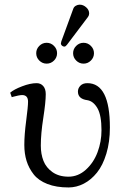

<svg xmlns="http://www.w3.org/2000/svg" viewBox="-20 -804 545 836"><path d="M327.1 -783.7Q342.3 -783.7 355.2 -772.2Q368.2 -760.7 368.2 -745.6Q368.2 -737.3 363.3 -730.5L271.5 -608.9Q265.6 -601.1 260.3 -601.1Q254.4 -601.1 249.8 -605.2Q245.1 -609.4 245.1 -614.7Q245.1 -617.2 247.1 -624L299.3 -766.6Q302.2 -774.4 310.3 -779.1Q318.4 -783.7 327.1 -783.7ZM311.8 -540.3Q298.3 -553.7 298.3 -572.3Q298.3 -590.8 311.8 -604.2Q325.2 -617.7 343.8 -617.7Q362.3 -617.7 375.7 -604.2Q389.2 -590.8 389.2 -572.3Q389.2 -553.7 375.7 -540.3Q362.3 -526.9 343.8 -526.9Q325.2 -526.9 311.8 -540.3ZM151.1 -540.3Q137.7 -553.7 137.7 -572.3Q137.7 -590.8 151.1 -604.2Q164.6 -617.7 183.1 -617.7Q201.7 -617.7 215.1 -604.2Q228.5 -590.8 228.5 -572.3Q228.5 -553.7 215.1 -540.3Q201.7 -526.9 183.1 -526.9Q164.6 -526.9 151.1 -540.3ZM458.5 -249Q458.5 -186 443.1 -135Q427.7 -84 402.3 -52.5Q377 -21 345 -4.4Q313 12.2 278.3 12.2Q225.1 12.2 186.3 -2.9Q147.5 -18.1 126.5 -44.9Q105.5 -71.8 95.7 -103.3Q85.9 -134.8 85.9 -172.9Q85.9 -217.3 94 -278.6Q102.1 -339.8 102.1 -361.3Q102.1 -390.1 76.2 -390.1Q70.3 -390.1 59.1 -387.9Q47.9 -385.7 39.6 -383.3L31.2 -380.9L24.4 -400.4Q40.5 -414.6 76.2 -428.2Q111.8 -441.9 139.6 -441.9Q157.2 -441.9 168.2 -429.4Q179.2 -417 179.2 -394Q179.2 -359.4 168.5 -290.5Q157.7 -221.7 157.7 -169.9Q157.7 -133.3 169.2 -103.8Q180.7 -74.2 208.7 -54.4Q236.8 -34.7 278.3 -34.7Q320.3 -34.7 354 -65.2Q387.7 -95.7 404.8 -141.4Q421.9 -187 421.9 -236.8Q421.9 -302.2 404.3 -332.8Q386.7 -363.3 360.8 -367.7Q319.3 -373 319.3 -405.3Q319.3 -419.9 330.1 -430.9Q340.8 -441.9 360.4 -441.9Q458.5 -441.9 458.5 -249Z"/></svg>

Font: Libertinage
Style: b
Weight: 400
Designer: OSP
Foundry: OSP
Version: Version 1.0; 2008; OFL relea